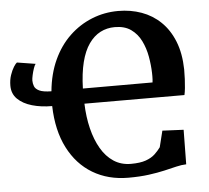

<svg xmlns="http://www.w3.org/2000/svg" viewBox="-53 -808 954 876"><g transform="rotate(-5 423.5 -370.0)"><path d="M770 -185 768 -27Q747 -26.5 722 -20.5Q697 -14.5 665.8 -7.2Q634.5 0 593.8 5.5Q553 11 500.5 11Q408 11 337.2 -31.2Q266.5 -73.5 225.8 -153.2Q185 -233 182 -345Q131.5 -345 90.2 -357Q49 -369 24.5 -393Q0 -417 0 -454Q0 -480.5 7.5 -502.5Q15 -524.5 24.2 -539Q33.5 -553.5 39 -557L123.5 -543.5Q119 -538.5 114 -524Q109 -509.5 105.5 -493.5Q102 -477.5 102 -469Q102 -455.5 106.8 -442.8Q111.5 -430 129 -421.5Q146.5 -413 184.5 -412.5Q192 -492 221 -555Q250 -618 295.8 -661.5Q341.5 -705 398.8 -728Q456 -751 519.5 -751Q576.5 -751 626 -733.2Q675.5 -715.5 713.2 -679.2Q751 -643 773 -588Q795 -533 796.5 -459Q796.5 -437.5 795.5 -415.2Q794.5 -393 792.5 -374Q790.5 -355 787.5 -342.5L329.5 -343Q331.5 -282 344.5 -229Q357.5 -176 380.8 -136Q404 -96 438.2 -73.5Q472.5 -51 517 -51Q559.5 -51 585.5 -60.2Q611.5 -69.5 627.2 -84.2Q643 -99 654.5 -115L673 -189.5ZM328.5 -412.5H647.5Q648.5 -419 648.8 -426.2Q649 -433.5 649.2 -441Q649.5 -448.5 649 -455.5Q648 -492.5 641 -531.5Q634 -570.5 617.5 -604Q601 -637.5 572 -658.2Q543 -679 497.5 -679Q461.5 -679 431.5 -663.5Q401.5 -648 378.8 -615.8Q356 -583.5 343.2 -532.8Q330.5 -482 328.5 -412.5Z"/></g></svg>

Font: Merriweather 20pt
Style: Bold
Weight: 700
Version: Version 2.100